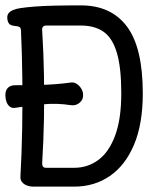

<svg xmlns="http://www.w3.org/2000/svg" viewBox="-70 -694 601 714"><path d="M-50 -341Q-50 -358 -40.5 -367.5Q-31 -377 -14 -377Q38 -377 89.5 -378.5Q141 -380 193 -387Q205 -389 215.5 -382Q226 -375 232.5 -364Q239 -353 239 -341V-339Q239 -328 232.5 -319Q226 -310 215.5 -305.5Q205 -301 193 -303Q141 -311 89.5 -306Q38 -301 -14 -293Q-25 -291 -33.5 -297.5Q-42 -304 -46 -315.5Q-50 -327 -50 -339ZM55 0Q41 0 29.5 -4.5Q18 -9 11.5 -17.5Q5 -26 6 -38Q11 -126 12.5 -218Q14 -310 13 -402Q12 -494 8 -582Q7 -592 0.5 -594.5Q-6 -597 -15 -597.5Q-24 -598 -31.5 -602Q-39 -606 -42 -619Q-45 -635 -39 -643.5Q-33 -652 -20.5 -657Q-8 -662 7 -664Q27 -667 58 -669.5Q89 -672 132.5 -673Q176 -674 231 -674Q343 -674 402 -595.5Q461 -517 461 -347Q461 -233 428.5 -156Q396 -79 338.5 -39.5Q281 0 206 0ZM87 -91Q86 -82 89 -76Q92 -70 101 -70H206Q256 -70 295.5 -99Q335 -128 358 -189.5Q381 -251 381 -347Q381 -443 364.5 -498Q348 -553 315 -576Q282 -599 231 -599H101Q95 -599 91.5 -596Q88 -593 87 -588.5Q86 -584 87 -578Q92 -497 93.5 -415.5Q95 -334 93.5 -253Q92 -172 87 -91Z"/></svg>

Font: Winky Sans Light
Style: Regular
Weight: 300
Designer: Simon Atzbach
Foundry: typofactur
Version: Version 1.205